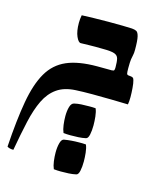

<svg xmlns="http://www.w3.org/2000/svg" viewBox="-175 -459 817 953"><g transform="rotate(15 233.0 17.5)"><path d="M-28 364Q-49 364 -60 356Q-51 217 -34 121Q-17 25 17 -33.5Q51 -92 111 -118Q171 -144 267 -144Q347 -144 385.5 -142.5Q424 -141 435 -140Q447 -139 451.5 -136Q456 -133 458 -124Q462 -111 464 -85.5Q466 -60 466 -39Q466 -16 463 -1Q428 -2 378.5 -3Q329 -4 279.5 -4Q230 -4 194 -2Q136 1 99 27Q62 53 39.5 99.5Q17 146 2 212.5Q-13 279 -28 364ZM423 -97 377 -100 320 -143Q346 -143 351 -145Q356 -147 356 -163Q356 -192 352 -207.5Q348 -223 331 -229Q314 -235 273 -235Q232 -236 197.5 -235Q163 -234 158 -234Q146 -234 134.5 -260Q123 -286 123 -329Q123 -339 124 -349Q125 -359 127 -369Q151 -370 188 -371Q225 -372 264.5 -372Q304 -372 336.5 -371.5Q369 -371 385 -370Q399 -369 408 -364.5Q417 -360 422 -340Q427 -320 427 -272Q427 -254 424.5 -244.5Q422 -235 420 -221Q418 -207 418 -175Q418 -153 420 -146.5Q422 -140 435 -140ZM203 250Q238 244 279 244Q287 244 295.5 244Q304 244 313 245Q320 261 322.5 285Q325 309 325 330Q325 357 320.5 378Q316 399 305 401Q287 405 267 406Q247 407 227 407Q218 407 209 406.5Q200 406 191 405Q184 389 181 366.5Q178 344 178 322Q178 294 184 272.5Q190 251 203 250ZM204 64Q221 60 239.5 59Q258 58 279 58Q287 58 295.5 58Q304 58 313 59Q320 75 322.5 99Q325 123 325 144Q325 171 320.5 192Q316 213 305 215Q287 219 267 220Q247 221 227 221Q218 221 209 220.5Q200 220 191 219Q184 203 181 180.5Q178 158 178 136Q178 108 184 87.5Q190 67 204 64Z"/></g></svg>

Font: Alkalami
Style: Regular
Weight: 400
Designer: Becca Hirsbrunner Spalinger
Foundry: SIL International
Version: Version 2.000